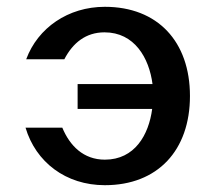

<svg xmlns="http://www.w3.org/2000/svg" viewBox="-20 -530 633 564"><path d="M208 -283V-210H427C417 -134 376 -61 288 -61C225 -61 185 -102 163 -155H55C85 -54 173 14 288 14C443 14 538 -88 538 -248C538 -408 443 -510 288 -510C180 -510 91 -448 57 -356H169C194 -404 232 -435 287 -435C375 -435 418 -360 428 -283Z"/></svg>

Font: Perun Medium
Style: Regular
Weight: 500
Foundry: Copyright (c) Stefan Peev, Context Ltd, 2016
Version: Version 1.089